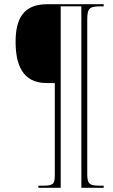

<svg xmlns="http://www.w3.org/2000/svg" viewBox="-20 -780 537 911"><path d="M162 111H268V-750H366V111H472V101H458C409 101 394 97 394 48V-686C394 -741 404 -750 459 -750H472V-760H203C90 -760 54 -689 54 -582C54 -478 84 -386 201 -386H240V55C240 98 226 101 180 101H162Z"/></svg>

Font: Noto Serif Display Condensed Thin
Style: Italic
Weight: 100
Width: 3
Italic angle: -12°
Designer: Monotype Design Team
Foundry: Monotype Imaging Inc.
Version: Version 2.009